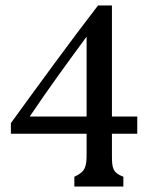

<svg xmlns="http://www.w3.org/2000/svg" viewBox="-20 -685 561 705"><path d="M484 -194V-257H391V-665H340C233 -526 126 -379 20 -233V-194H298V-122C298 -74 295 -55 253 -36V0H433V-36C394 -51 391 -67 391 -114V-194ZM298 -257H89C159 -361 230 -458 297 -549H298Z"/></svg>

Font: Sibila
Style: Regular
Weight: 400
Designer: Stefan Peev
Foundry: Context Ltd
Version: Version 1.000